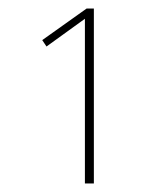

<svg xmlns="http://www.w3.org/2000/svg" viewBox="-20 -752 369 450"><path d="M200 -732V-322H179V-708L89 -643L79 -658L183 -732Z"/></svg>

Font: Fira Sans Extra Condensed Thin
Style: Regular
Weight: 250
Width: 1
Designer: Carrois Corporate & Edenspiekermann AG
Foundry: Carrois Corporate GbR & Edenspiekermann AG
Version: Version 4.203